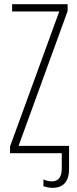

<svg xmlns="http://www.w3.org/2000/svg" viewBox="-20 -734 371 920"><path d="M232 166C284 166 311 135 311 75V-35H69L304 -681V-714H38V-679H264L28 -32V0H276V72C276 116 259 135 229 135C215 135 203 132 188 126V158C202 163 215 166 232 166Z"/></svg>

Font: Noto Sans ExtraCondensed ExtraLight
Style: Regular
Weight: 200
Width: 2
Designer: Monotype Design Team
Foundry: Monotype Imaging Inc.
Version: Version 2.013